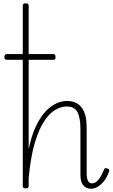

<svg xmlns="http://www.w3.org/2000/svg" viewBox="-20 -1135 691 1172"><path d="M536 17Q520 17 508 11.5Q496 6 487.5 -4.5Q479 -15 475 -31Q471 -47 471 -68V-346Q471 -417 452.5 -451Q434 -485 386 -485Q354 -485 318.5 -465Q283 -445 250.5 -396.5Q218 -348 192.5 -263Q167 -178 155 -48V0Q155 8 150.5 11.5Q146 15 136 15Q127 15 123 11.5Q119 8 119 0V-1100Q119 -1108 123 -1111.5Q127 -1115 136 -1115Q146 -1115 150.5 -1111.5Q155 -1108 155 -1100V-223Q172 -308 199.5 -365Q227 -422 259.5 -456Q292 -490 325.5 -504.5Q359 -519 388 -519Q422 -519 449 -504.5Q476 -490 492.5 -454.5Q509 -419 509 -356V-81Q509 -63 511.5 -48.5Q514 -34 521 -25Q528 -16 541 -16Q555 -16 567 -24.5Q579 -33 591 -51.5Q603 -70 615 -100Q618 -108 624 -108.5Q630 -109 636 -106Q644 -104 646 -99Q648 -94 646 -89Q634 -54 615.5 -30.5Q597 -7 576.5 5Q556 17 536 17ZM22 -770Q14 -770 10.5 -774Q7 -778 7 -786Q7 -796 10.5 -800.5Q14 -805 22 -805H304Q313 -805 316 -800.5Q319 -796 319 -786Q319 -778 316 -774Q313 -770 304 -770Z"/></svg>

Font: Playwrite FR Moderne Thin
Style: Regular
Weight: 250
Version: Version 1.002